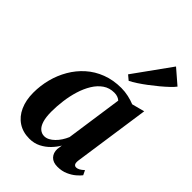

<svg xmlns="http://www.w3.org/2000/svg" viewBox="-247 -943 1056 1056"><g transform="rotate(45 281.0 -415.0)"><path d="M463.5 -96Q461 -75.5 466.2 -67.5Q471.5 -59.5 481.5 -59.5Q490.5 -59.5 501.5 -65.2Q512.5 -71 526.5 -84L539.5 -57Q531 -45.5 512.5 -29.5Q494 -13.5 467 -1.5Q440 10.5 406 10.5Q371.5 10.5 353.5 -8.5Q335.5 -27.5 336.5 -58.5L341 -89.5Q327.5 -65.5 305.2 -42.5Q283 -19.5 253.5 -4.5Q224 10.5 187.5 10.5Q137 10.5 100.2 -13.8Q63.5 -38 43.8 -82Q24 -126 24 -184.5Q24 -239 37.5 -291.2Q51 -343.5 77.8 -389.5Q104.5 -435.5 143.8 -470.5Q183 -505.5 234.5 -525.2Q286 -545 348.5 -545Q376.5 -545 404.5 -538.8Q432.5 -532.5 454 -523.5L528 -543ZM385.5 -483.5Q378 -490.5 366.5 -495Q355 -499.5 339.5 -499.5Q302 -499.5 273.8 -480Q245.5 -460.5 225.2 -427.2Q205 -394 192.2 -352.5Q179.5 -311 173.8 -266.8Q168 -222.5 168 -181.5Q168 -138 176.5 -110.5Q185 -83 200.5 -70Q216 -57 235.5 -57Q251 -57 265.8 -64.8Q280.5 -72.5 294 -85.8Q307.5 -99 318.8 -116.2Q330 -133.5 338 -152.5ZM321.5 -624 477.5 -841 561.5 -768.5Q552 -755.5 533.2 -737.8Q514.5 -720 490.5 -700Q466.5 -680 441 -660.8Q415.5 -641.5 391.5 -625.8Q367.5 -610 349 -601Z"/></g></svg>

Font: Merriweather 72pt
Style: Bold Italic
Weight: 700
Italic angle: -7.8°
Version: Version 2.101